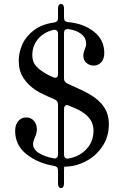

<svg xmlns="http://www.w3.org/2000/svg" viewBox="-20 -822 612 963"><path d="M526 -199Q526 -136 493.5 -87.5Q461 -39 409.5 -12.5Q358 14 302 14L301 34V100Q301 110 297 115.5Q293 121 286 121Q279 121 275 115.5Q271 110 271 100V32Q271 13 251 10Q171 -3 113.5 -48Q56 -93 56 -166Q56 -196 71.5 -214.5Q87 -233 111 -233Q136 -233 150.5 -215.5Q165 -198 165 -173Q165 -155 155 -133Q146 -113 146 -99Q146 -72 176.5 -53.5Q207 -35 249 -28L255 -27Q262 -27 266.5 -32.5Q271 -38 271 -47V-298Q271 -316 255 -323Q186 -352 159 -370Q120 -396 97 -431.5Q74 -467 74 -518Q74 -560 92.5 -600.5Q111 -641 151 -671Q191 -701 251 -709Q271 -712 271 -731V-781Q271 -791 275 -796.5Q279 -802 286 -802Q293 -802 297 -796.5Q301 -791 301 -781V-732Q301 -713 322 -711Q400 -704 451.5 -663Q503 -622 503 -556Q503 -527 488 -510Q473 -493 450 -493Q430 -493 414 -506Q398 -519 398 -543Q398 -554 401 -563Q404 -572 405 -574Q412 -590 412 -603Q412 -633 387 -652Q362 -671 323 -676H319Q301 -676 301 -656V-427Q301 -411 320 -402Q401 -366 428 -350Q476 -323 501 -286Q526 -249 526 -199ZM246 -435Q252 -432 257 -432Q271 -432 271 -451V-653Q271 -664 264.5 -669Q258 -674 248 -672Q198 -660 170 -625.5Q142 -591 142 -545Q142 -511 162 -489Q182 -467 226 -444ZM316 -295Q309 -295 305 -289.5Q301 -284 301 -276V-46Q301 -35 307 -30Q313 -25 323 -27Q378 -36 413.5 -74Q449 -112 449 -166Q449 -200 431.5 -224.5Q414 -249 378 -269Q365 -276 326 -292Q320 -295 316 -295Z"/></svg>

Font: Shippori Mincho B1 Medium
Style: Regular
Weight: 500
Designer: FONTDASU
Foundry: FONTDASU / Google Inc. / but / Adobe
Version: Version 3.110; ttfautohint (v1.8.3)